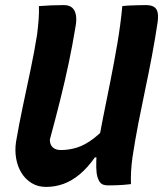

<svg xmlns="http://www.w3.org/2000/svg" viewBox="-20 -724 641 755"><path d="M495 0Q480 2 465 3Q450 4 435 4.5Q420 5 405 5Q395 5 387 2.5Q379 0 373 -7.5Q367 -15 363 -29Q359 -43 358.5 -65.5Q358 -88 360 -121Q371 -191 385.5 -262.5Q400 -334 414.5 -407Q429 -480 441.5 -553Q454 -626 461 -700Q478 -702 493 -702.5Q508 -703 523 -703.5Q538 -704 554 -704Q573 -704 584.5 -697.5Q596 -691 599.5 -676.5Q603 -662 600 -638Q590 -571 577.5 -504.5Q565 -438 551 -372Q537 -306 524 -239Q511 -172 501 -106Q497 -77 495.5 -50.5Q494 -24 495 0ZM161 11Q129 11 104.5 -4Q80 -19 64.5 -44Q49 -69 43.5 -101Q38 -133 43 -166Q55 -236 70 -307Q85 -378 100 -449Q115 -520 126 -589Q130 -622 132 -648.5Q134 -675 133 -700Q159 -702 183 -703Q207 -704 231 -704Q252 -704 263.5 -694Q275 -684 278.5 -665Q282 -646 277 -619Q265 -546 250 -475Q235 -404 216.5 -330Q198 -256 176 -175Q176 -155 187.5 -144.5Q199 -134 219 -134Q251 -134 282 -143.5Q313 -153 347 -178.5Q381 -204 422 -253L392 -105H353Q325 -65 294 -39Q263 -13 230 -1Q197 11 161 11Z"/></svg>

Font: Rec Mono Semicasual
Style: Bold Italic
Weight: 700
Italic angle: -10°
Version: Version 1.085; ttfautohint (v1.8.4.7-5d5b)